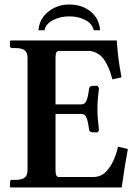

<svg xmlns="http://www.w3.org/2000/svg" viewBox="-20 -824 602 844"><path d="M148.9 -690.9Q153.3 -742.2 192.9 -773.2Q232.4 -804.2 284.2 -804.2Q340.3 -804.2 378.4 -773.2Q416.5 -742.2 419.9 -690.9H392.1Q386.2 -719.2 356 -735.6Q325.7 -752 284.2 -752Q245.1 -752 212.9 -735.4Q180.7 -718.8 175.8 -690.9ZM26.9 0 23.9 -2V-23.9Q23.9 -28.3 26.6 -30.8Q29.3 -33.2 32.2 -33.2H45.9Q76.2 -33.2 88.6 -43.2Q101.1 -53.2 101.1 -77.1V-568.8Q101.1 -592.8 88.6 -602.8Q76.2 -612.8 45.9 -612.8H32.2Q29.3 -612.8 26.6 -615.2Q23.9 -617.7 23.9 -621.1V-644L26.9 -646H493.2Q498.5 -564.5 514.2 -483.9L474.1 -475.1Q468.8 -494.1 464.1 -508.1Q459.5 -522 450.2 -540.5Q440.9 -559.1 430.4 -571Q419.9 -583 403.6 -591.6Q387.2 -600.1 368.2 -600.1H237.8Q224.1 -600.1 224.1 -570.8V-365.2H336.9Q345.7 -365.2 351.8 -369.9Q357.9 -374.5 361.8 -386.2Q365.7 -397.9 367.4 -407.2Q369.1 -416.5 372.1 -436Q372.1 -439.5 376.7 -443.1Q381.3 -446.8 388.2 -446.8H409.2L415 -437Q408.2 -380.9 408.2 -344.2Q408.2 -310.5 415 -251L409.2 -242.2H388.2Q381.3 -242.2 376.7 -245.4Q372.1 -248.5 372.1 -252Q369.1 -271.5 367.4 -281Q365.7 -290.5 361.8 -302.2Q357.9 -314 351.8 -318.6Q345.7 -323.2 336.9 -323.2H224.1V-75.2Q224.1 -45.9 237.8 -45.9H391.1Q430.2 -45.9 457.8 -82.8Q485.4 -119.6 499 -179.2L542 -168.9Q524.4 -72.3 515.1 0Z"/></svg>

Font: Linux Libertine G
Style: Semibold
Weight: 600
Designer: Philipp H. Poll
Foundry: Philipp H. Poll
Version: Version 5.1.1